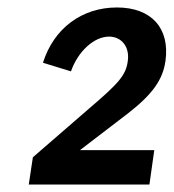

<svg xmlns="http://www.w3.org/2000/svg" viewBox="-20 -878 465 514"><path d="M380 -384 393 -476H194L322 -574C389 -626 416 -665 423 -715C435 -802 386 -858 293 -858C199 -858 124 -802 95 -710L170 -687C189 -741 232 -780 272 -780C304 -780 328 -754 322 -714C317 -677 299 -656 218 -587L68 -457L57 -384Z"/></svg>

Font: Cheyenne Sans
Style: Bold Italic
Weight: 700
Italic angle: -8.13011°
Designer: The Public Sans project authors (U.S. Web Design System), Libre Franklin designed by Pablo Impallari and Rodrigo Fuenzal
Foundry: The Cheyenne Sans Project Authors
Version: Version 2.007